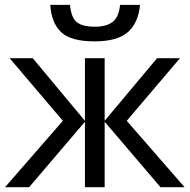

<svg xmlns="http://www.w3.org/2000/svg" viewBox="-20 -778 790 798"><path d="M562 -757.8Q555.2 -683.1 511.5 -644.5Q467.8 -606 373 -606Q274.9 -606 234.4 -644Q193.8 -682.1 189 -757.8H271Q275.9 -704.1 299.6 -685.5Q323.2 -667 375 -667Q420.9 -667 447.5 -686.5Q474.1 -706.1 479 -757.8ZM728 -536.1 506.8 -275.9 747.1 0H647L415 -272V0H333V-272L101.1 0H1L241.2 -275.9L20 -536.1H116.2L333 -275.9V-536.1H415V-275.9L632.8 -536.1Z"/></svg>

Font: Kurinto Seri
Style: Regular
Weight: 400
Designer: Kurinto was developed by Clint Goss from a range of fonts that are compatible with the SIL Open Font License Version 1.1
Foundry: Clinton F. Goss
Version: Version 2.196; July 25, 2020